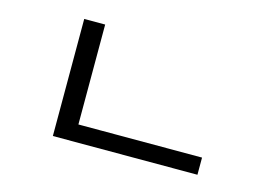

<svg xmlns="http://www.w3.org/2000/svg" viewBox="-69 -601 1058 735"><g transform="rotate(15 460.0 -233.0)"><path d="M184 -69H757V-1H184ZM184 -465H267V-43H184Z"/></g></svg>

Font: ukorean05
Style: Book
Weight: 400
Designer: Jelle Bosma - Monotype Design Team
Foundry: Monotype Imaging Inc.
Version: Version 2.003